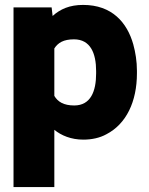

<svg xmlns="http://www.w3.org/2000/svg" viewBox="-20 -558 608 781"><path d="M35 203H201V-30C229 -7 269 10 319 10C353 10 386 3 413 -12C494 -54 537 -145 537 -260V-270C537 -309 531 -345 522 -378C497 -466 436 -538 318 -538C263 -538 225 -521 194 -493L190 -528H35ZM201 -168V-361C216 -384 238 -398 281 -398C348 -398 371 -341 371 -269V-259C371 -187 349 -129 282 -129C239 -129 215 -144 201 -168Z"/></svg>

Font: Asimov Pro
Style: Ult
Weight: 900
Designer: Google
Version: Version 2.000980; 2014